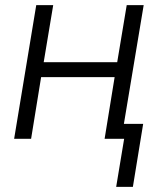

<svg xmlns="http://www.w3.org/2000/svg" viewBox="-20 -540 640 747"><path d="M432 187 463 0H387L426 -240H140L101 0H35L121 -520H187L150 -298H436L473 -520H539L462 -58H537L497 187Z"/></svg>

Font: Iosevka Aile Light Oblique
Style: Regular
Weight: 300
Italic angle: -9°
Designer: Belleve Invis
Foundry: Belleve Invis
Version: Version 31.1.0; ttfautohint (v1.8.4)